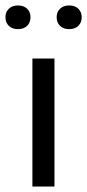

<svg xmlns="http://www.w3.org/2000/svg" viewBox="-40 -685 320 705"><path d="M79 0V-470H160V0ZM214 -578Q193 -578 180.5 -590Q168 -602 168 -622Q168 -641 180.5 -653Q193 -665 214 -665Q235 -665 247.5 -653Q260 -641 260 -622Q260 -602 247.5 -590Q235 -578 214 -578ZM26 -578Q5 -578 -7.5 -590Q-20 -602 -20 -622Q-20 -641 -7.5 -653Q5 -665 26 -665Q47 -665 59.5 -653Q72 -641 72 -622Q72 -602 59.5 -590Q47 -578 26 -578Z"/></svg>

Font: Gantari
Style: Regular
Weight: 400
Designer: Anugrah Pasau
Foundry: Lafontype
Version: Version 1.000; ttfautohint (v1.8.3)